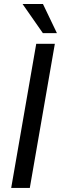

<svg xmlns="http://www.w3.org/2000/svg" viewBox="-20 -927 304 947"><path d="M191.9 -907.2 260.7 -763.7H191.4L91.3 -907.2ZM250.5 -710.9 127 0H35.2L158.7 -710.9Z"/></svg>

Font: Mardoto
Style: Italic
Weight: 400
Italic angle: -12°
Designer: Christian Robertson, Vahan Hovhannisyan
Foundry: Google
Version: Version 1.000